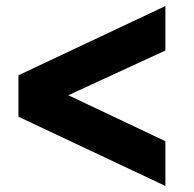

<svg xmlns="http://www.w3.org/2000/svg" viewBox="-20 -712 641 635"><path d="M41 -326V-463L527 -692V-545L206 -397L527 -245V-97Z"/></svg>

Font: Montreal
Style: Bold
Weight: 700
Designer: Julieta Ulanovsky, usr_local_share
Foundry: Julieta Ulanovsky, usr_local_share
Version: Version 2.001